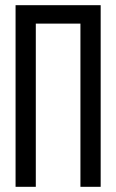

<svg xmlns="http://www.w3.org/2000/svg" viewBox="-20 -720 448 740"><path d="M118 -629H290V0H368V-700H40V0H118Z"/></svg>

Font: Bebas Neue Regular two
Style: Regular2
Weight: 400
Designer: Ryoichi Tsunekawa & LGV (GE)
Foundry: Free Software Foundation, Inc.
Version: Version 1.003 August 13, 2016